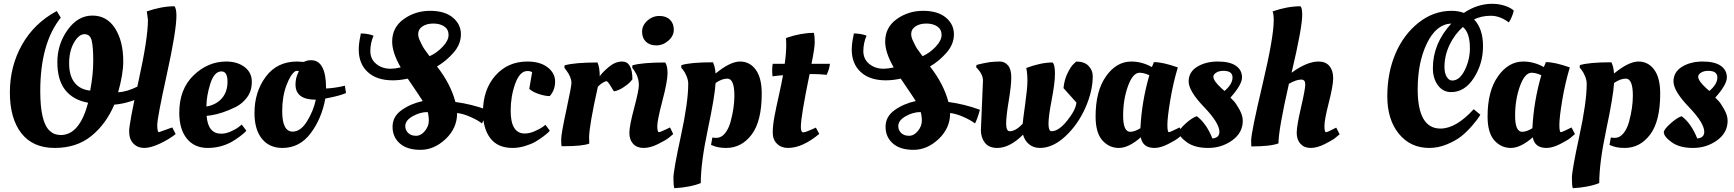

<svg xmlns="http://www.w3.org/2000/svg" viewBox="-20 -767 9133 1011"><path d="M725 -322Q736 -295 740 -263Q717 -249 670 -234Q623 -219 582 -216Q538 -113 460.5 -50.5Q383 12 268 12Q153 12 92.5 -65.5Q32 -143 32 -280.5Q32 -418 96 -531.5Q160 -645 279 -709L300 -674Q192 -539 192 -287Q192 -123 242 -78Q265 -56 300 -56Q399 -56 444 -226Q366 -240 324 -292.5Q282 -345 282 -439.5Q282 -534 336 -609.5Q390 -685 466.5 -685Q543 -685 586 -617.5Q629 -550 629 -444Q629 -377 602 -281Q647 -283 706 -312ZM455 -290Q471 -375 471 -446.5Q471 -518 463 -552.5Q455 -587 425 -587Q395 -587 369.5 -542.5Q344 -498 344 -433Q344 -368 373 -331.5Q402 -295 455 -290Z M759 -663 753 -707Q831 -734 899 -734Q909 -720 909 -685Q909 -605 858.5 -375.5Q808 -146 808 -108.5Q808 -71 817 -71L887 -96L905 -61Q871 -34 822.5 -11Q774 12 739.5 12Q705 12 682.5 -11Q660 -34 660 -75.5Q660 -117 709.5 -340.5Q759 -564 759 -663Z M924 -173Q924 -298 999.5 -370.5Q1075 -443 1171 -443Q1230 -443 1268 -414Q1306 -385 1306 -336.5Q1306 -288 1281.5 -255Q1257 -222 1222 -204Q1151 -169 1092 -160L1068 -157Q1075 -63 1145 -63Q1169 -63 1196 -75Q1223 -87 1238 -99L1253 -111L1277 -79Q1269 -68 1245 -50Q1221 -32 1200 -20Q1142 12 1073 12Q1004 12 964 -37Q924 -86 924 -173ZM1146 -391Q1108 -391 1087.5 -326.5Q1067 -262 1067 -206Q1118 -215 1148 -249Q1178 -283 1178 -337Q1178 -391 1146 -391Z M1467 12Q1398 12 1359 -36.5Q1320 -85 1320 -172Q1320 -283 1379.5 -363Q1439 -443 1544 -443L1580 -441Q1597 -450 1618 -450Q1697 -450 1697 -301Q1738 -303 1780 -312L1796 -316L1802 -277Q1769 -263 1713 -252L1693 -248Q1674 -143 1616 -65.5Q1558 12 1467 12ZM1521 -74Q1563 -74 1596.5 -128Q1630 -182 1643 -242Q1536 -242 1536 -322Q1536 -354 1549 -382L1554 -392Q1550 -394 1544 -394Q1538 -394 1535 -392Q1510 -376 1488 -317Q1466 -258 1466 -182Q1466 -74 1521 -74Z M2206 -235Q2195 -253 2127 -353Q2086 -344 2048 -344Q1964 -344 1916.5 -387.5Q1869 -431 1869 -506Q1869 -538 1878 -579L1880 -591Q1921 -590 1947 -579Q1930 -540 1930 -498Q1930 -456 1961 -430.5Q1992 -405 2037 -405Q2058 -405 2090 -412Q2045 -490 2045 -548Q2045 -623 2106 -666.5Q2167 -710 2244.5 -710Q2322 -710 2364.5 -674.5Q2407 -639 2407 -586.5Q2407 -534 2368 -489.5Q2329 -445 2281 -417Q2353 -325 2378 -230Q2462 -219 2544 -189Q2530 -139 2518 -117Q2496 -134 2458 -151Q2420 -168 2387 -172V-171Q2387 -92 2326.5 -35Q2266 22 2194.5 22Q2123 22 2085 -12Q2047 -46 2047 -99.5Q2047 -153 2094.5 -187Q2142 -221 2206 -235ZM2182 -588Q2182 -572 2190 -555Q2198 -538 2203 -528Q2208 -518 2215 -508Q2222 -498 2226.5 -492Q2231 -486 2242 -471Q2281 -489 2311.5 -521.5Q2342 -554 2342 -583Q2342 -612 2319.5 -627.5Q2297 -643 2262 -643Q2227 -643 2204.5 -628Q2182 -613 2182 -588ZM2232 -177Q2192 -177 2153 -155Q2114 -133 2114 -103Q2114 -82 2129 -67Q2144 -52 2170.5 -52Q2197 -52 2217.5 -77.5Q2238 -103 2238 -130.5Q2238 -158 2232 -177Z M2757 -393Q2717 -393 2693 -326.5Q2669 -260 2669 -184Q2669 -64 2743 -64Q2767 -64 2794 -75.5Q2821 -87 2837 -98L2852 -110L2875 -79Q2867 -68 2843 -50Q2819 -32 2798 -20Q2777 -8 2744 2Q2711 12 2679 12Q2601 12 2562 -39Q2523 -90 2523 -176Q2523 -295 2588.5 -369Q2654 -443 2757 -443Q2824 -443 2863.5 -412.5Q2903 -382 2903 -337.5Q2903 -293 2875 -261Q2850 -261 2817 -272Q2784 -283 2767 -299L2782 -387Q2773 -393 2757 -393Z M2944 3H2937Q2935 -5 2935 -33.5Q2935 -62 2962 -187Q2989 -312 2989 -330Q2989 -361 2961 -398L2952 -410L2953 -423Q3007 -438 3126 -438Q3138 -412 3138 -365Q3149 -383 3184 -413Q3219 -443 3256 -443Q3310 -443 3310 -349Q3305 -343 3296.5 -333.5Q3288 -324 3262.5 -307Q3237 -290 3213 -286Q3212 -286 3196 -313Q3180 -340 3172 -340Q3147 -331 3128 -310Q3082 -103 3082 -42Q3082 -20 3083 -11Q3048 3 2944 3Z M3450 -71Q3456 -71 3496 -90L3508 -96L3525 -61Q3516 -53 3501 -41Q3486 -29 3445 -8.5Q3404 12 3369 12Q3334 12 3314 -9.5Q3294 -31 3294 -67.5Q3294 -104 3319 -197.5Q3344 -291 3344 -319Q3344 -361 3318 -398L3309 -410L3310 -423Q3363 -438 3482 -438Q3495 -423 3495 -381Q3495 -339 3468 -236.5Q3441 -134 3441 -102.5Q3441 -71 3450 -71ZM3381 -547.5Q3361 -567 3361 -600Q3361 -633 3388.5 -658Q3416 -683 3452 -683Q3488 -683 3508 -663Q3528 -643 3528 -610.5Q3528 -578 3499.5 -553Q3471 -528 3436 -528Q3401 -528 3381 -547.5Z M3531 224Q3526 212 3526 171Q3526 130 3565 -49.5Q3604 -229 3604 -326Q3604 -345 3595 -366.5Q3586 -388 3576 -400L3567 -411L3568 -424Q3615 -439 3734 -439Q3745 -418 3748 -380Q3825 -443 3876.5 -443Q3928 -443 3959.5 -400Q3991 -357 3991 -274Q3991 -129 3938 -58.5Q3885 12 3804 12Q3762 12 3734 0L3724 -4L3731 -43Q3740 -41 3752 -41Q3778 -41 3797.5 -65Q3817 -89 3827 -126Q3847 -200 3847 -263Q3847 -353 3810 -353Q3781 -353 3748 -330Q3744 -260 3707 -85Q3670 90 3670 197Q3616 219 3531 224Z M4350 -431Q4348 -406 4333 -373Q4295 -377 4261 -377H4243Q4197 -154 4197 -99Q4197 -70 4209.5 -70Q4222 -70 4276 -95L4294 -62Q4205 12 4129 12Q4094 12 4071.5 -10Q4049 -32 4049 -68.5Q4049 -105 4057.5 -151Q4066 -197 4081 -263.5Q4096 -330 4103 -371Q4066 -368 4048 -365Q4046 -377 4046 -397.5Q4046 -418 4049 -431H4112Q4120 -485 4120 -533L4119 -564V-567Q4197 -594 4266 -594Q4270 -574 4270 -544Q4270 -514 4253 -431Z M4802 -235Q4791 -253 4723 -353Q4682 -344 4644 -344Q4560 -344 4512.5 -387.5Q4465 -431 4465 -506Q4465 -538 4474 -579L4476 -591Q4517 -590 4543 -579Q4526 -540 4526 -498Q4526 -456 4557 -430.5Q4588 -405 4633 -405Q4654 -405 4686 -412Q4641 -490 4641 -548Q4641 -623 4702 -666.5Q4763 -710 4840.5 -710Q4918 -710 4960.5 -674.5Q5003 -639 5003 -586.5Q5003 -534 4964 -489.5Q4925 -445 4877 -417Q4949 -325 4974 -230Q5058 -219 5140 -189Q5126 -139 5114 -117Q5092 -134 5054 -151Q5016 -168 4983 -172V-171Q4983 -92 4922.5 -35Q4862 22 4790.5 22Q4719 22 4681 -12Q4643 -46 4643 -99.5Q4643 -153 4690.5 -187Q4738 -221 4802 -235ZM4778 -588Q4778 -572 4786 -555Q4794 -538 4799 -528Q4804 -518 4811 -508Q4818 -498 4822.5 -492Q4827 -486 4838 -471Q4877 -489 4907.5 -521.5Q4938 -554 4938 -583Q4938 -612 4915.5 -627.5Q4893 -643 4858 -643Q4823 -643 4800.5 -628Q4778 -613 4778 -588ZM4828 -177Q4788 -177 4749 -155Q4710 -133 4710 -103Q4710 -82 4725 -67Q4740 -52 4766.5 -52Q4793 -52 4813.5 -77.5Q4834 -103 4834 -130.5Q4834 -158 4828 -177Z M5145 -82 5156 -343Q5156 -377 5120 -413L5122 -425Q5129 -427 5135.5 -428.5Q5142 -430 5150.5 -432Q5159 -434 5170 -436Q5181 -438 5193 -440Q5221 -443 5245.5 -443Q5270 -443 5287.5 -423Q5305 -403 5305 -359.5Q5305 -316 5291.5 -235.5Q5278 -155 5278 -115.5Q5278 -76 5297 -76Q5328 -76 5365 -115Q5366 -131 5378 -217Q5390 -303 5390 -342Q5390 -381 5384 -409Q5461 -438 5522 -438Q5535 -429 5535 -379.5Q5535 -330 5518 -242.5Q5501 -155 5501 -115.5Q5501 -76 5517 -76Q5555 -76 5600 -132.5Q5645 -189 5648 -227L5580 -303Q5584 -346 5601 -381Q5618 -416 5633 -430L5647 -443Q5690 -443 5712 -420Q5734 -397 5734 -366Q5734 -287 5695 -199Q5656 -111 5590 -49.5Q5524 12 5456 12Q5422 12 5398.5 -7.5Q5375 -27 5367 -58Q5297 12 5231 12Q5187 12 5166 -15.5Q5145 -43 5145 -82Z M6045 -414Q6047 -416 6056 -440Q6103 -440 6182 -412Q6157 -329 6142 -238.5Q6127 -148 6127 -109.5Q6127 -71 6135 -71Q6141 -71 6179 -90L6191 -96L6209 -61Q6200 -53 6185.5 -41Q6171 -29 6131 -8.5Q6091 12 6059 12Q5997 12 5987 -44Q5923 12 5871.5 12Q5820 12 5784.5 -28Q5749 -68 5749 -154Q5749 -288 5804 -365.5Q5859 -443 5937 -443Q5993 -443 6045 -414ZM5931 -73Q5955 -73 5985 -92Q5992 -233 6032 -371Q6002 -384 5981 -384Q5945 -384 5919.5 -313.5Q5894 -243 5894 -158Q5894 -73 5931 -73Z M6524 -131Q6524 -68 6468.5 -28Q6413 12 6342 12Q6271 12 6229.5 -18Q6188 -48 6188 -71Q6188 -85 6223 -116.5Q6258 -148 6282 -155Q6332 -118 6364 -38Q6401 -41 6401 -73Q6401 -119 6320 -203.5Q6239 -288 6239 -338Q6239 -388 6284 -415.5Q6329 -443 6392.5 -443Q6456 -443 6488 -420.5Q6520 -398 6520 -359.5Q6520 -321 6459 -253Q6466 -246 6477 -234.5Q6488 -223 6506 -191Q6524 -159 6524 -131ZM6422 -394Q6399 -394 6384 -384.5Q6369 -375 6369 -363Q6369 -341 6413 -301L6428 -288Q6470 -324 6470 -359Q6470 -394 6422 -394Z M6687 -660Q6687 -693 6681 -707Q6759 -734 6828 -734Q6837 -725 6837 -688Q6837 -622 6781 -384Q6862 -443 6923 -443Q6961 -443 6980.5 -419Q7000 -395 7000 -355.5Q7000 -316 6977 -226.5Q6954 -137 6954 -104Q6954 -71 6962 -71Q6970 -71 7004 -89L7016 -95L7034 -60Q7025 -52 7010 -40Q6995 -28 6955 -8Q6915 12 6881.5 12Q6848 12 6828 -9.5Q6808 -31 6808 -67.5Q6808 -104 6830.5 -200.5Q6853 -297 6853 -322.5Q6853 -348 6832 -348Q6806 -348 6767 -326Q6712 -84 6712 -12Q6670 4 6569 4Q6568 -13 6568 -26Q6568 -69 6627.5 -320Q6687 -571 6687 -660Z M7506 12Q7407 12 7346 -62.5Q7285 -137 7285 -260Q7285 -383 7327.5 -483.5Q7370 -584 7449 -647Q7528 -710 7624 -710Q7660 -710 7688 -699Q7760 -747 7837 -747Q7873 -747 7904.5 -736.5Q7936 -726 7951 -711Q7943 -677 7925 -649Q7878 -684 7830 -684Q7782 -684 7742 -665Q7789 -615 7789 -523.5Q7789 -432 7741 -357Q7693 -282 7621 -282Q7578 -282 7551.5 -318Q7525 -354 7525 -408Q7525 -538 7622 -643Q7543 -640 7494 -539.5Q7445 -439 7445 -297Q7445 -90 7565 -90Q7647 -90 7740 -192L7775 -163Q7762 -140 7732.5 -106Q7703 -72 7674 -49Q7645 -26 7599 -7Q7553 12 7506 12ZM7720 -513Q7720 -595 7683 -625Q7639 -586 7612.5 -530Q7586 -474 7586 -414Q7586 -383 7597.5 -363Q7609 -343 7627 -343Q7666 -343 7693 -398Q7720 -453 7720 -513Z M8109 -414Q8111 -416 8120 -440Q8167 -440 8246 -412Q8221 -329 8206 -238.5Q8191 -148 8191 -109.5Q8191 -71 8199 -71Q8205 -71 8243 -90L8255 -96L8273 -61Q8264 -53 8249.5 -41Q8235 -29 8195 -8.5Q8155 12 8123 12Q8061 12 8051 -44Q7987 12 7935.5 12Q7884 12 7848.5 -28Q7813 -68 7813 -154Q7813 -288 7868 -365.5Q7923 -443 8001 -443Q8057 -443 8109 -414ZM7995 -73Q8019 -73 8049 -92Q8056 -233 8096 -371Q8066 -384 8045 -384Q8009 -384 7983.5 -313.5Q7958 -243 7958 -158Q7958 -73 7995 -73Z M8262 224Q8257 212 8257 171Q8257 130 8296 -49.5Q8335 -229 8335 -326Q8335 -345 8326 -366.5Q8317 -388 8307 -400L8298 -411L8299 -424Q8346 -439 8465 -439Q8476 -418 8479 -380Q8556 -443 8607.5 -443Q8659 -443 8690.5 -400Q8722 -357 8722 -274Q8722 -129 8669 -58.5Q8616 12 8535 12Q8493 12 8465 0L8455 -4L8462 -43Q8471 -41 8483 -41Q8509 -41 8528.5 -65Q8548 -89 8558 -126Q8578 -200 8578 -263Q8578 -353 8541 -353Q8512 -353 8479 -330Q8475 -260 8438 -85Q8401 90 8401 197Q8347 219 8262 224Z M9077 -131Q9077 -68 9021.5 -28Q8966 12 8895 12Q8824 12 8782.5 -18Q8741 -48 8741 -71Q8741 -85 8776 -116.5Q8811 -148 8835 -155Q8885 -118 8917 -38Q8954 -41 8954 -73Q8954 -119 8873 -203.5Q8792 -288 8792 -338Q8792 -388 8837 -415.5Q8882 -443 8945.5 -443Q9009 -443 9041 -420.5Q9073 -398 9073 -359.5Q9073 -321 9012 -253Q9019 -246 9030 -234.5Q9041 -223 9059 -191Q9077 -159 9077 -131ZM8975 -394Q8952 -394 8937 -384.5Q8922 -375 8922 -363Q8922 -341 8966 -301L8981 -288Q9023 -324 9023 -359Q9023 -394 8975 -394Z"/></svg>

Font: Oleo Script Swash Caps
Style: Regular
Weight: 400
Designer: Soytutype
Foundry: Soytutype
Version: Version 1.002